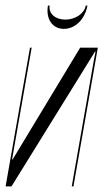

<svg xmlns="http://www.w3.org/2000/svg" viewBox="-37 -665 384 685"><path d="M269 -645C264 -617 232 -595 196 -595C160 -595 136 -617 140 -645H134C126 -597 150 -562 191 -562C231 -562 266 -596 275 -645ZM249 -495 8 -96H6L76 -495H70L-17 0H4L302 -481H304L298 -451L219 0H225L312 -495Z"/></svg>

Font: Moniqa Ita Display
Style: Italic
Weight: 400
Italic angle: -10°
Designer: Rajesh Rajput
Foundry: Rajesh Rajput
Version: Version 1.000